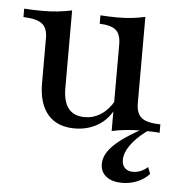

<svg xmlns="http://www.w3.org/2000/svg" viewBox="-48 -471 673 714"><g transform="rotate(5 289.0 -113.5)"><path d="M239.5 11.3Q174.2 11.3 139.5 -29.4Q104.8 -70.2 104.8 -146.8V-313.7Q104.8 -351.6 84.3 -367.3Q63.7 -383.1 14.5 -384.7V-416.1Q27.4 -415.3 45.2 -414.5Q62.9 -413.7 82.3 -413.7Q112.1 -413.7 139.1 -416.5Q166.1 -419.4 192.7 -425V-136.3Q192.7 -84.7 212.9 -59.3Q233.1 -33.9 273.4 -33.9Q306.5 -33.9 334.3 -52Q362.1 -70.2 382.3 -105.6L381.5 -70.2Q361.3 -31.5 324.2 -10.1Q287.1 11.3 239.5 11.3ZM378.2 8.9V-313.7Q378.2 -351.6 360.5 -367.3Q342.7 -383.1 299.2 -384.7V-416.1Q312.1 -415.3 327.8 -414.5Q343.5 -413.7 361.3 -413.7Q391.1 -413.7 416.9 -416.5Q442.7 -419.4 466.1 -425V-102.4Q466.1 -64.5 486.3 -48.4Q506.5 -32.3 556.5 -31.5V0Q542.7 -1.6 525 -2Q507.3 -2.4 488.7 -2.4Q458.9 -2.4 431.5 0.4Q404 3.2 378.2 8.9ZM433.1 197.6Q396 197.6 374.2 180.6Q352.4 163.7 352.4 133.9Q352.4 110.5 367.3 87.9Q382.3 65.3 412.9 41.9Q443.5 18.5 491.1 -7.3H512.9Q512.9 -4.8 511.3 -3.6Q509.7 -2.4 508.1 -0.8Q469.4 28.2 449.2 57.3Q429 86.3 429 112.1Q429 131.5 439.9 142.3Q450.8 153.2 470.2 153.2Q500 153.2 525 130.6L534.7 155.6Q516.1 175.8 489.5 186.7Q462.9 197.6 433.1 197.6Z"/></g></svg>

Font: Playfair 12pt Medium
Style: Regular
Weight: 500
Designer: Claus Eggers Sørensen
Foundry: Claus Eggers Sørensen
Version: Version 2.000;gftools[0.9.28]